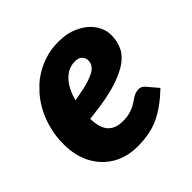

<svg xmlns="http://www.w3.org/2000/svg" viewBox="-144 -653 787 787"><g transform="rotate(-45 249.5 -259.0)"><path d="M225 8Q162 8 115 -20Q68 -48 42 -97.5Q16 -147 16 -212Q16 -232 18 -252.5Q20 -273 25 -293Q34 -332 51.5 -367Q69 -402 94 -431Q107 -445 120.5 -458Q134 -471 150 -481Q181 -502 218.5 -514Q256 -526 298 -526Q348 -526 387.5 -507.5Q427 -489 449 -458Q471 -427 471 -391Q471 -356 457 -326.5Q443 -297 408 -274Q384 -259 350.5 -246.5Q317 -234 271.5 -225Q226 -216 167 -210Q167 -203 167.5 -196Q168 -189 169 -183Q175 -144 196.5 -126Q218 -108 256 -108Q282 -108 303 -115Q324 -122 338 -132Q347 -138 355.5 -143.5Q364 -149 373 -152.5Q382 -156 393 -156Q409 -156 420 -143L460 -96Q405 -43 352 -17.5Q299 8 225 8ZM178 -306Q206 -311 229.5 -316Q253 -321 270.5 -327Q288 -333 301 -340Q316 -348 323.5 -359.5Q331 -371 331 -385Q331 -398 321 -409.5Q311 -421 289 -421Q263 -421 241.5 -407.5Q220 -394 203.5 -368Q187 -342 178 -306Z"/></g></svg>

Font: Aleo Black
Style: Italic
Weight: 900
Italic angle: -7°
Designer: Alessio Laiso
Foundry: Alessio Laiso
Version: Version 2.001;gftools[0.9.29]